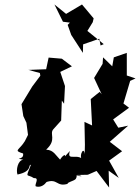

<svg xmlns="http://www.w3.org/2000/svg" viewBox="-20 -802 625 857"><path d="M270 -104C275 -128 223 -69 259 -79C226 -109 222 -132 186 -134C235 -179 199 -203 218 -225L253 -264L256 -353L266 -339L270 -418L249 -481L301 -506L256 -540L197 -545L186 -493L107 -490L158 -476L160 -464L124 -416L76 -337L84 -284L98 -254L105 -200L91 -172C65 -130 38 -131 83 -117C89 -85 37 -99 84 -89C59 -87 51 -42 58 -23C127 -37 104 -69 118 -66C92 -2 100 -28 131 -7C159 -9 132 22 140 30C185 43 207 -28 183 12C239 -9 230 35 284 18C271 16 311 4 314 0C327 -6 324 -39 311 -42C301 -9 378 -13 324 -21L372 -22L411 -39L467 35L465 -40L510 -8L467 -85L525 -127L470 -169L552 -241L508 -232L485 -269L556 -321L531 -340L561 -441L585 -452L546 -465V-566L488 -546L481 -506L440 -546L438 -517L400 -454L434 -381L425 -392L385 -360L391 -242L357 -258L359 -156L358 -114C354 -158 323 -91 357 -80C333 -127 275 -76 292 -128ZM429 -599 443 -605 370 -664 394 -703 398 -720 346 -782 275 -740 223 -782 261 -705 292 -701 282 -691 298 -646 350 -566 351 -604 423 -629Z"/></svg>

Font: Asimov Aggro
Style: CondIt
Weight: 500
Designer: Google
Version: Version 2.000980; 2014